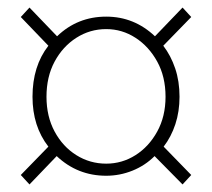

<svg xmlns="http://www.w3.org/2000/svg" viewBox="-20 -617 561 508"><path d="M58 -129 35 -154 108 -229Q66 -283 66 -361Q66 -442 108 -496L35 -572L58 -597L131 -521Q185 -573 261 -573Q335 -573 390 -521L463 -597L486 -572L412 -496Q432 -470 443.5 -436Q455 -402 455 -361Q455 -322 444 -288.5Q433 -255 413 -229L486 -154L463 -129L389 -204Q364 -179 330.5 -165.5Q297 -152 261 -152Q185 -152 130 -204ZM261 -184Q303 -184 338.5 -206.5Q374 -229 396 -269Q418 -309 418 -361Q418 -414 396 -454Q374 -494 338.5 -517Q303 -540 261 -540Q218 -540 182 -517Q146 -494 124.5 -454Q103 -414 103 -361Q103 -309 124.5 -269Q146 -229 182 -206.5Q218 -184 261 -184Z"/></svg>

Font: Noto Sans TC Thin Thin
Style: Regular
Weight: 250
Version: Version 2.004-H2;hotconv 1.0.118;makeotfexe 2.5.65603